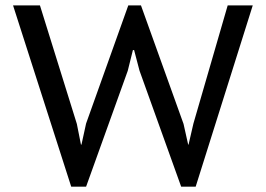

<svg xmlns="http://www.w3.org/2000/svg" viewBox="-20 -682 984 711"><path d="M264.6 -223.1 279.8 -146.5H281.7L298.8 -224.6L455.1 -662.1H502L659.7 -223.1L676.8 -146.5H678.2L696.3 -224.6L823.2 -662.1H916L704.6 9.3H650.9L496.6 -420.4L476.6 -496.6H472.2L453.1 -419.9L298.8 9.3H243.7L28.3 -662.1H127.9Z"/></svg>

Font: PT Astra Sans
Style: Regular
Weight: 400
Designer: A.Korolkova, I. Chaeva
Foundry: ParaType Ltd
Version: Version 1.001; ttfautohint (v1.6)